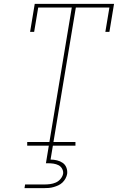

<svg xmlns="http://www.w3.org/2000/svg" viewBox="-20 -755 640 995"><path d="M121 0V-19H236L352 -716H178L157 -590H136L160 -735H571L547 -590H526L547 -716H373L257 -19H371V0ZM107 220 110 201H210Q225 201 240 199Q255 197 269 191Q283 185 293.5 172.5Q304 160 307 146Q309 132 302 119.5Q295 107 283 101Q271 95 257 93Q243 91 229 91H218L233 0H254L242 72Q259 72 275.5 76Q292 80 305 89Q318 98 324 113.5Q330 129 328 146Q326 158 319.5 170Q313 182 303.5 191Q294 200 282 205.5Q270 211 257.5 214.5Q245 218 232.5 219Q220 220 207 220Z"/></svg>

Font: Iosevka Curly Slab ThEx
Style: Italic
Weight: 100
Width: 7
Italic angle: -9°
Monospace: yes
Designer: Belleve Invis
Foundry: Belleve Invis
Version: Version 11.1.0; ttfautohint (v1.8.3)